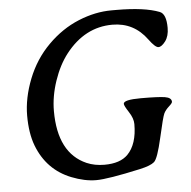

<svg xmlns="http://www.w3.org/2000/svg" viewBox="-50 -731 784 790"><g transform="rotate(-5 341.5 -336.0)"><path d="M439 -681.2H458.5Q575.2 -681.2 636.7 -657.2Q663.1 -647 663.1 -589.4Q663.1 -555.2 647.5 -534.4Q631.8 -513.7 618.7 -513.7Q605.5 -513.7 580.1 -548.3Q526.4 -622.1 437.5 -622.1Q323.7 -622.1 244.6 -521Q210 -476.6 188.5 -413.1Q167 -349.6 167 -289.1Q167 -115.2 282.2 -64.9Q314.9 -50.8 355.5 -50.8Q420.4 -50.8 452.1 -83Q492.2 -124 492.2 -207Q492.2 -230.5 474.1 -258.1Q456.1 -285.6 456.1 -293.5Q456.1 -310.5 528.1 -310.5Q600.1 -310.5 627.2 -306.2Q654.3 -301.8 654.3 -284.7Q654.3 -279.3 639.9 -266.4Q625.5 -253.4 618.9 -239.7Q612.3 -226.1 593.3 -141.6Q574.2 -57.1 558.8 -43.7Q543.5 -30.3 499.5 -20.5Q364.3 9.3 316.4 9.3Q268.6 9.3 214.4 -12.2Q114.7 -51.8 75.2 -155.3Q55.7 -207 55.7 -279.5Q55.7 -352.1 86.4 -430.4Q117.2 -508.8 174.8 -566.4Q232.4 -624 302 -652.6Q371.6 -681.2 439 -681.2Z"/></g></svg>

Font: Averia Serif Libre
Style: Italic
Weight: 400
Italic angle: -7.90001°
Version: Version 1.002